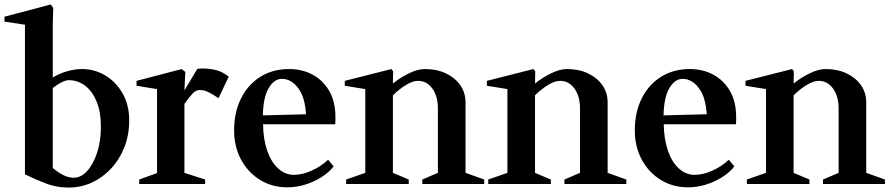

<svg xmlns="http://www.w3.org/2000/svg" viewBox="-60 -826 3999 862"><path d="M248 16Q196 16 152.5 0Q109 -16 52 -43V-715L-40 -729V-751L168 -806L179 -790L177 -718V-478Q204 -495 239.5 -505.5Q275 -516 309 -516Q365 -516 413 -487Q461 -458 490.5 -406.5Q520 -355 520 -286Q520 -219 498 -164Q476 -109 438 -68.5Q400 -28 351.5 -6Q303 16 248 16ZM271 -28Q303 -28 330.5 -57.5Q358 -87 375.5 -139Q393 -191 393 -259Q393 -323 374 -369.5Q355 -416 322.5 -441Q290 -466 249 -466Q235 -466 215.5 -456Q196 -446 177 -431V-72Q200 -52 224 -40Q248 -28 271 -28Z M565 0V-20L645 -49V-426L553 -441V-463L756 -516L772 -503L768 -420L826 -517Q856 -521 895.5 -514.5Q935 -508 967 -482L921 -385Q897 -402 876.5 -412Q856 -422 836 -422Q820 -422 805 -406.5Q790 -391 770 -362Q769 -360 768 -359V-50L861 -20V0Z M1230 15Q1162 15 1108 -18Q1054 -51 1022.5 -109Q991 -167 991 -241Q991 -322 1022 -384Q1053 -446 1108.5 -481Q1164 -516 1238 -516Q1297 -516 1344 -490.5Q1391 -465 1418.5 -417Q1446 -369 1446 -300Q1446 -293 1446 -284.5Q1446 -276 1445 -268H1121Q1122 -201 1139.5 -150Q1157 -99 1188.5 -70Q1220 -41 1260 -41Q1297 -41 1339.5 -60Q1382 -79 1413 -109L1438 -79Q1417 -52 1383 -30.5Q1349 -9 1309.5 3Q1270 15 1230 15ZM1206 -472Q1171 -472 1146.5 -431Q1122 -390 1120 -308L1314 -313Q1309 -392 1277.5 -432Q1246 -472 1206 -472Z M1494 0V-20L1580 -50V-426L1488 -441V-463L1697 -516L1705 -506L1704 -451Q1736 -477 1775.5 -496.5Q1815 -516 1848 -516Q1901 -516 1942 -496.5Q1983 -477 2006.5 -443.5Q2030 -410 2030 -366V-50L2114 -20V0H1836V-20L1906 -50V-338Q1906 -394 1881 -428.5Q1856 -463 1817 -463Q1792 -463 1761 -443.5Q1730 -424 1704 -398V-50L1775 -20V0Z M2132 0V-20L2218 -50V-426L2126 -441V-463L2335 -516L2343 -506L2342 -451Q2374 -477 2413.5 -496.5Q2453 -516 2486 -516Q2539 -516 2580 -496.5Q2621 -477 2644.5 -443.5Q2668 -410 2668 -366V-50L2752 -20V0H2474V-20L2544 -50V-338Q2544 -394 2519 -428.5Q2494 -463 2455 -463Q2430 -463 2399 -443.5Q2368 -424 2342 -398V-50L2413 -20V0Z M3029 15Q2961 15 2907 -18Q2853 -51 2821.5 -109Q2790 -167 2790 -241Q2790 -322 2821 -384Q2852 -446 2907.5 -481Q2963 -516 3037 -516Q3096 -516 3143 -490.5Q3190 -465 3217.5 -417Q3245 -369 3245 -300Q3245 -293 3245 -284.5Q3245 -276 3244 -268H2920Q2921 -201 2938.5 -150Q2956 -99 2987.5 -70Q3019 -41 3059 -41Q3096 -41 3138.5 -60Q3181 -79 3212 -109L3237 -79Q3216 -52 3182 -30.5Q3148 -9 3108.5 3Q3069 15 3029 15ZM3005 -472Q2970 -472 2945.5 -431Q2921 -390 2919 -308L3113 -313Q3108 -392 3076.5 -432Q3045 -472 3005 -472Z M3293 0V-20L3379 -50V-426L3287 -441V-463L3496 -516L3504 -506L3503 -451Q3535 -477 3574.5 -496.5Q3614 -516 3647 -516Q3700 -516 3741 -496.5Q3782 -477 3805.5 -443.5Q3829 -410 3829 -366V-50L3913 -20V0H3635V-20L3705 -50V-338Q3705 -394 3680 -428.5Q3655 -463 3616 -463Q3591 -463 3560 -443.5Q3529 -424 3503 -398V-50L3574 -20V0Z"/></svg>

Font: Wittgenstein Semibold
Style: Regular
Weight: 600
Designer: Jörg Drees
Foundry: Jörg Drees
Version: Version 1.303; ttfautohint (v1.8.4.7-5d5b)